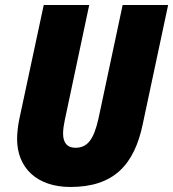

<svg xmlns="http://www.w3.org/2000/svg" viewBox="-20 -734 689 764"><path d="M260 10C432 10 514 -77 548 -240L649 -714H468L372 -263C353 -177 327 -146 280 -146C248 -146 231 -165 231 -203C231 -219 234 -238 238 -257L335 -714H154L56 -256C51 -231 48 -202 48 -181C48 -66 127 10 260 10Z"/></svg>

Font: Noto Sans UI SemiCondensed Black
Style: Italic
Weight: 900
Width: 4
Italic angle: -372°
Designer: Monotype Design Team
Foundry: Monotype Imaging Inc.
Version: Version 1.901